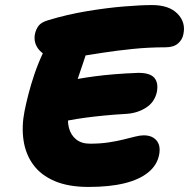

<svg xmlns="http://www.w3.org/2000/svg" viewBox="-20 -732 747 759"><path d="M330 7Q250 7 195.5 -16.5Q141 -40 111 -81.5Q81 -123 73 -177.5Q65 -232 77 -293Q83 -323 92.5 -360Q102 -397 116 -438.5Q130 -480 150 -523Q168 -564 200 -585Q232 -606 270 -606Q283 -606 297.5 -598.5Q312 -591 321.5 -577Q331 -563 326 -542Q322 -521 308.5 -483Q295 -445 279 -396Q263 -347 252 -291Q245 -255 252.5 -226.5Q260 -198 281 -181Q302 -164 336 -164Q376 -164 409 -169Q442 -174 468 -180.5Q494 -187 514 -192Q534 -197 548 -197Q582 -197 599 -176.5Q616 -156 609 -120Q601 -79 566 -50.5Q531 -22 472 -7.5Q413 7 330 7ZM198 -245Q174 -240 163.5 -250Q153 -260 152.5 -279.5Q152 -299 156 -322Q163 -354 186.5 -378.5Q210 -403 239 -410Q265 -416 293.5 -421Q322 -426 356 -430.5Q390 -435 432 -438.5Q474 -442 527 -444Q573 -444 590 -424.5Q607 -405 600 -368Q591 -328 557.5 -306.5Q524 -285 481 -282Q430 -279 389.5 -275Q349 -271 316 -266.5Q283 -262 254 -256.5Q225 -251 198 -245ZM230 -502Q166 -502 138.5 -530.5Q111 -559 118 -597Q122 -616 132.5 -630Q143 -644 170 -652Q246 -675 324.5 -688Q403 -701 470.5 -706.5Q538 -712 581 -712Q648 -712 681.5 -678Q715 -644 705 -597Q701 -575 683.5 -560Q666 -545 634 -545Q568 -545 504.5 -538.5Q441 -532 386 -523.5Q331 -515 290.5 -508.5Q250 -502 230 -502Z"/></svg>

Font: Shantell Sans ExtraBold
Style: Italic
Weight: 800
Italic angle: -11°
Designer: Stephen Nixon, Anya Danilova, Shantell Martin
Foundry: Arrow Type
Version: Version 1.011;[c5ecc13dd]